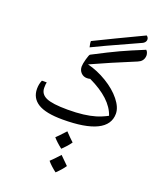

<svg xmlns="http://www.w3.org/2000/svg" viewBox="-223 -1002 1296 1569"><g transform="rotate(20 424.5 -218.0)"><path d="M372.1 -80.1Q449.2 -80.1 507.6 -87.4Q565.9 -94.7 611.6 -108.2Q657.2 -121.6 709 -148.9Q664.6 -283.7 460.9 -379.9Q450.2 -376 433.1 -376Q402.3 -376 381.6 -397.5Q360.8 -418.9 360.8 -452.1Q360.8 -474.1 372.8 -517.6Q384.8 -561 392.1 -564.9Q532.7 -638.2 609.9 -673.8Q687 -709.5 810.1 -759.8Q819.3 -752 823.7 -739.3Q828.1 -726.6 828.1 -715.3L827.1 -705.1Q821.3 -663.6 777.8 -646Q563 -557.6 403.8 -484.9Q490.2 -463.9 573 -413.8Q655.8 -363.8 705.8 -301.3Q755.9 -238.8 755.9 -183.1Q755.9 -87.4 657 -38.8Q558.1 9.8 361.8 9.8Q215.8 9.8 147.9 -32.2Q80.1 -74.2 80.1 -155.8Q80.1 -196.3 95.2 -231H137.2Q132.8 -216.3 132.8 -183.1Q132.8 -128.4 186.5 -104.2Q240.2 -80.1 372.1 -80.1ZM368.2 -620.1Q360.4 -652.8 360.4 -666Q360.4 -671.9 362.3 -672.9Q389.6 -687 542.5 -760.7Q695.3 -834.5 773.9 -871.1Q790.5 -858.9 790.5 -841.3L790 -834Q785.2 -812.5 761.2 -801.8Q572.3 -716.8 489.7 -678Q407.2 -639.2 368.2 -620.1ZM525.9 355Q499 394.5 456.1 435.1Q406.7 397.5 377.9 362.8Q403.8 339.4 454.1 284.2Q464.4 295.4 525.9 355ZM503.9 158.2Q477.5 196.3 434.1 237.8Q385.7 200.7 356 166Q378.9 145 432.1 86.9Q451.7 108.4 469.2 125Q486.8 141.6 503.9 158.2Z"/></g></svg>

Font: Droid Arabic Naskh
Style: Regular
Weight: 400
Designer: Pascal Zoghbi
Foundry: Ascender Corporation
Version: Version 1.00